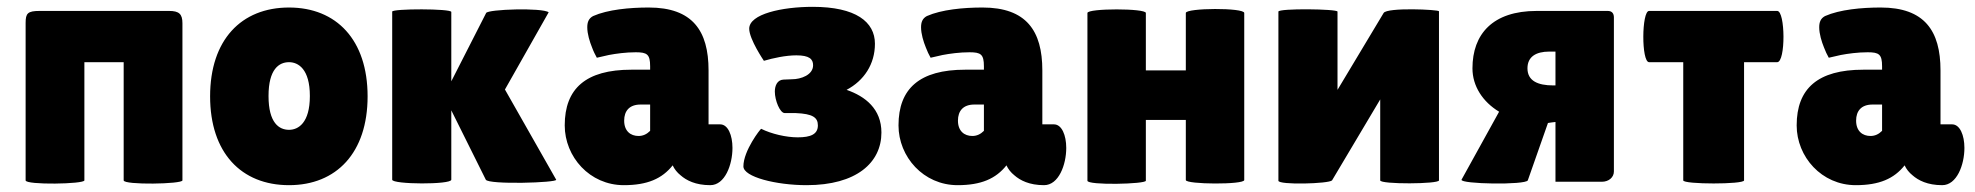

<svg xmlns="http://www.w3.org/2000/svg" viewBox="-20 -532 5782 562"><path d="M342 -4C342 10 514 7 514 -4V-464C514 -491 504 -500 475 -500H96C61 -500 55 -493 55 -465V-4C55 10 227 7 227 -4V-350H342Z M595 -250C595 -85 686 10 826 10C965 10 1056 -85 1056 -250C1056 -415 965 -510 826 -510C686 -510 595 -415 595 -250ZM766 -251C766 -330 797 -350 826 -350C853 -350 887 -330 887 -251C887 -172 853 -152 826 -152C797 -152 766 -172 766 -251Z M1301 -209 1402 -6C1410 9 1612 3 1608 -6L1458 -270L1586 -496C1568 -510 1408 -505 1403 -494L1301 -294V-497C1301 -507 1128 -507 1128 -498V-6C1128 8 1301 9 1301 -6Z M2054 -168V-326C2054 -442 2007 -510 1879 -510C1823 -510 1759 -504 1716 -485C1703 -478 1699 -467 1699 -452C1699 -433 1706 -410 1713 -393C1717 -382 1722 -372 1727 -363L1762 -371C1783 -375 1812 -379 1841 -379C1874 -379 1883 -373 1883 -338V-328H1828C1695 -328 1633 -273 1633 -165C1633 -73 1706 10 1806 10C1875 10 1918 -9 1949 -48C1954 -37 1962 -27 1972 -19C1989 -4 2016 10 2059 10C2102 10 2124 -50 2124 -99C2124 -136 2111 -168 2088 -168ZM1807 -179C1807 -207 1822 -226 1855 -226H1883V-149C1873 -139 1862 -134 1849 -134C1826 -134 1807 -148 1807 -179Z M2156 -45C2156 -14 2252 10 2341 10C2487 10 2560 -56 2560 -144C2560 -213 2513 -250 2458 -269C2509 -296 2541 -344 2541 -404C2541 -468 2485 -512 2359 -512C2269 -512 2173 -491 2173 -448C2173 -417 2216 -354 2216 -354C2243 -362 2280 -370 2311 -370C2349 -370 2360 -359 2360 -341C2360 -313 2325 -300 2298 -300L2273 -299C2255 -298 2248 -281 2248 -264C2248 -238 2263 -201 2277 -201H2309C2359 -199 2374 -188 2374 -165C2374 -139 2353 -130 2315 -130C2281 -130 2238 -140 2208 -155C2206 -155 2156 -91 2156 -45Z M3031 -168V-326C3031 -442 2984 -510 2856 -510C2800 -510 2736 -504 2693 -485C2680 -478 2676 -467 2676 -452C2676 -433 2683 -410 2690 -393C2694 -382 2699 -372 2704 -363L2739 -371C2760 -375 2789 -379 2818 -379C2851 -379 2860 -373 2860 -338V-328H2805C2672 -328 2610 -273 2610 -165C2610 -73 2683 10 2783 10C2852 10 2895 -9 2926 -48C2931 -37 2939 -27 2949 -19C2966 -4 2993 10 3036 10C3079 10 3101 -50 3101 -99C3101 -136 3088 -168 3065 -168ZM2784 -179C2784 -207 2799 -226 2832 -226H2860V-149C2850 -139 2839 -134 2826 -134C2803 -134 2784 -148 2784 -179Z M3451 -5C3451 8 3622 9 3622 -5V-494C3622 -510 3451 -509 3451 -494V-326H3334V-494C3334 -508 3163 -508 3163 -494V-3C3163 11 3334 7 3334 -3V-181H3451Z M4020 -241V-4C4020 8 4192 7 4192 -4V-499C4192 -504 4040 -511 4030 -494L3895 -269V-498C3895 -506 3722 -508 3722 -498V-3C3722 10 3870 6 3879 -4Z M4511 -172C4516 -173 4525 -174 4533 -175V0H4669C4689 0 4704 -13 4704 -30V-481C4704 -492 4699 -500 4686 -500H4478C4349 -500 4290 -432 4290 -332C4290 -280 4320 -234 4368 -205L4258 -6C4254 7 4445 10 4452 -4ZM4533 -282H4526C4482 -282 4451 -295 4451 -332C4451 -366 4476 -381 4515 -381H4533Z M5085 -350H5182C5207 -350 5206 -500 5182 -500H4807C4785 -500 4784 -350 4807 -350H4907V-4C4907 8 5085 8 5085 -4Z M5660 -168V-326C5660 -442 5613 -510 5485 -510C5429 -510 5365 -504 5322 -485C5309 -478 5305 -467 5305 -452C5305 -433 5312 -410 5319 -393C5323 -382 5328 -372 5333 -363L5368 -371C5389 -375 5418 -379 5447 -379C5480 -379 5489 -373 5489 -338V-328H5434C5301 -328 5239 -273 5239 -165C5239 -73 5312 10 5412 10C5481 10 5524 -9 5555 -48C5560 -37 5568 -27 5578 -19C5595 -4 5622 10 5665 10C5708 10 5730 -50 5730 -99C5730 -136 5717 -168 5694 -168ZM5413 -179C5413 -207 5428 -226 5461 -226H5489V-149C5479 -139 5468 -134 5455 -134C5432 -134 5413 -148 5413 -179Z"/></svg>

Font: Lilita 2
Style: Regular
Weight: 400
Designer: Juan Montoreano
Foundry: Juan Montoreano
Version: Version 2.001